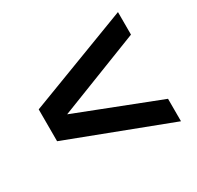

<svg xmlns="http://www.w3.org/2000/svg" viewBox="-122 -741 844 821"><g transform="rotate(-30 300.0 -330.5)"><path d="M49.3 -252V-409.2L550.8 -600.1V-488.8L144 -330.1L550.8 -171.9V-61Z"/></g></svg>

Font: Liberation Mono
Style: Bold Italic
Weight: 700
Italic angle: -12°
Monospace: yes
Designer: Steve Matteson
Foundry: Ascender Corporation
Version: Version 2.1.5